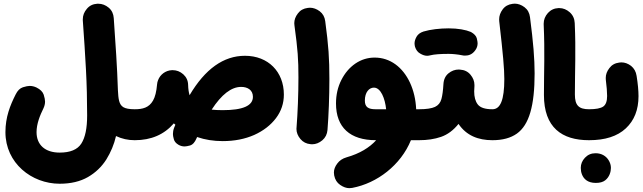

<svg xmlns="http://www.w3.org/2000/svg" viewBox="-20 -695 3472 1036"><path d="M9.3 18.1C9.3 185.1 150.9 296.4 301.8 296.4C362.3 296.4 413.1 284.2 454.6 260.3C496.1 236.3 528.8 204.6 553.7 165.5C578.1 126 595.7 84 606 39.1C637.7 54.2 671.4 61.5 706.5 61.5H707C730 61.5 750 53.2 766.1 37.1C782.2 20.5 790 1 790 -22C790 -44.9 782.2 -64.9 766.1 -81.1C750 -97.2 730 -105.5 707 -105.5H706.5C677.7 -105.5 657.7 -109.4 645.5 -116.7C621.6 -131.3 618.7 -161.6 616.2 -208.5C612.3 -333.5 603.5 -457 593.8 -597.2C592.3 -620.1 583.5 -639.2 566.9 -653.3C549.8 -667.5 531.2 -674.8 511.2 -674.8H504.4C481.4 -673.3 462.9 -664.6 448.7 -647.5C434.1 -630.4 426.8 -611.8 426.8 -590.8V-585.4C433.6 -490.2 439.5 -401.9 443.8 -319.8C448.2 -237.3 450.2 -154.8 450.2 -72.3C450.2 -3.4 439.9 46.9 418.9 79.6C397.9 112.3 358.9 128.4 301.8 128.4C223.6 128.4 177.2 86.9 177.2 18.1C177.2 -26.4 195.3 -71.8 214.4 -110.4C220.2 -122.6 223.1 -134.8 223.1 -147C223.1 -156.2 220.7 -168.5 215.8 -184.1C210.4 -199.7 197.8 -212.4 177.2 -222.7C165 -228.5 152.8 -231.4 140.1 -231.4C131.3 -231.4 119.1 -229 103.5 -224.1C87.4 -218.8 74.7 -206.1 64.5 -185.5C34.7 -126.5 9.3 -63.5 9.3 18.1Z M623.5 -22C623.5 1 631.8 20.5 647.9 37.1C664.6 53.2 684.1 61.5 707 61.5C795.4 61.5 865.7 31.2 918 -29.3C920.4 -26.9 923.3 -24.4 926.3 -22L919.4 -5.4C915 6.3 913.1 17.6 913.1 28.3C913.1 35.2 914.6 44.4 918 56.2C920.9 67.9 929.2 78.1 943.4 86.4C953.6 92.3 964.8 95.2 976.1 95.2C982.9 95.2 993.2 93.3 1006.3 89.8C1019.5 85.9 1031.2 73.2 1040.5 51.3L1043.5 44.4C1086.4 59.1 1132.3 66.4 1181.6 66.4C1245.1 66.4 1301.8 55.2 1351.6 33.2C1401.4 10.7 1440.4 -19.5 1469.2 -57.6C1497.6 -95.2 1511.7 -137.7 1511.7 -184.6C1511.7 -308.1 1426.8 -394 1301.8 -394C1186.5 -394 1086.9 -323.2 1002.9 -181.2C998.5 -196.3 995.6 -214.8 995.1 -236.8C994.6 -259.8 985.8 -278.8 969.2 -293.9C952.1 -309.1 933.1 -316.4 911.6 -316.4H907.7C873 -314.9 844.2 -292.5 833 -262.7C830.1 -255.4 828.1 -248 827.6 -240.2C824.2 -200.7 816.9 -171.4 805.7 -152.3C783.7 -113.8 749.5 -105.5 707 -105.5C684.1 -105.5 664.6 -97.2 647.9 -81.1C631.8 -64.9 623.5 -44.9 623.5 -22ZM1281.2 -226.1C1316.4 -226.1 1344.7 -209 1344.7 -172.4C1344.7 -124.5 1290.5 -100.6 1181.6 -100.6C1159.2 -100.6 1139.2 -101.6 1122.1 -103.5C1175.3 -185.1 1228 -226.1 1281.2 -226.1Z M1568.8 -558.1C1586.9 -425.8 1590.3 -375 1590.3 -277.3C1590.3 -185.1 1586.4 -87.9 1580.1 -7.3C1579.6 -4.9 1579.6 -2 1579.6 0.5C1579.6 20 1586.9 38.1 1601.1 55.2C1615.2 71.8 1633.3 81.1 1656.2 83C1658.7 83.5 1661.6 83.5 1664.1 83.5C1684.1 83.5 1702.1 76.2 1719.2 62C1735.8 47.9 1745.1 29.3 1747.1 6.3C1753.4 -73.7 1757.3 -172.4 1757.3 -268.6C1757.3 -379.9 1752.9 -446.8 1734.9 -580.6C1731.9 -603.5 1722.2 -621.1 1705.1 -634.3C1688 -647 1670.4 -653.3 1652.3 -653.3C1648.4 -653.3 1644.5 -652.8 1640.6 -652.3C1617.7 -649.4 1600.1 -639.6 1587.4 -622.6C1574.2 -605.5 1567.9 -587.9 1567.9 -569.8C1567.9 -565.9 1568.4 -562 1568.8 -558.1Z M2009.8 61.5C1974.1 101.1 1920.9 133.8 1850.1 153.8C1828.1 160.2 1811.5 171.4 1799.8 187.5C1787.6 203.6 1781.7 219.7 1781.7 235.8C1781.7 241.2 1782.2 246.1 1783.2 251.5C1787.6 273.9 1798.3 291 1815.4 302.7C1832.5 314.5 1849.1 320.3 1865.2 320.3C1870.6 320.3 1875.5 319.8 1880.9 318.8C2015.1 293.5 2142.6 195.8 2197.3 61.5H2241.2C2264.2 61.5 2284.2 53.2 2300.3 37.1C2316.4 20.5 2324.2 1 2324.2 -22C2324.2 -44.9 2316.4 -64.9 2300.3 -81.1C2284.2 -97.2 2264.2 -105.5 2241.2 -105.5H2225.6C2223.1 -158.7 2211.9 -206.1 2192.4 -248.5C2153.3 -332.5 2085.4 -384.3 2001.5 -384.3C1963.9 -384.3 1929.2 -373.5 1897.5 -352.1C1865.7 -330.1 1840.8 -300.8 1821.8 -263.2C1802.7 -225.6 1793 -183.6 1793 -136.7C1793 -7.3 1869.1 61.5 2008.3 61.5ZM2006.8 -105.5C1967.8 -105.5 1948.7 -116.7 1948.7 -152.3C1948.7 -197.3 1971.7 -222.2 1997.6 -222.2C2034.7 -222.2 2057.6 -163.6 2063.5 -105.5Z M2157.2 -22C2157.2 1 2165.5 20.5 2182.1 37.1C2198.7 53.2 2218.3 61.5 2241.2 61.5C2285.2 61.5 2324.7 55.7 2359.9 43.5C2395 31.2 2426.3 8.3 2454.1 -26.4C2496.6 36.6 2560.5 61.5 2636.7 61.5H2637.2C2660.2 61.5 2680.2 53.2 2696.3 37.1C2712.4 20.5 2720.2 1 2720.2 -22C2720.2 -44.9 2712.4 -64.9 2696.3 -81.1C2680.2 -97.2 2660.2 -105.5 2637.2 -105.5H2636.7C2597.2 -105.5 2571.3 -114.3 2558.1 -131.3C2544.9 -148.4 2538.6 -171.9 2538.6 -202.1C2538.6 -210.9 2539.1 -220.2 2540 -230.5V-236.8C2540 -256.8 2532.7 -274.9 2518.6 -292C2504.4 -309.1 2485.4 -317.9 2462.4 -319.3C2460 -319.8 2457.5 -319.8 2455.1 -319.8C2435.1 -319.8 2416.5 -313 2399.9 -299.3C2383.3 -285.6 2374 -266.1 2372.6 -240.2C2370.6 -206.5 2367.2 -180.2 2361.8 -160.6C2356.4 -140.6 2344.7 -126.5 2327.1 -118.2C2309.1 -109.9 2280.8 -105.5 2241.2 -105.5C2218.3 -105.5 2198.7 -97.2 2182.1 -81.1C2165.5 -64.9 2157.2 -44.9 2157.2 -22ZM2219.2 -442.9C2224.6 -425.8 2233.9 -413.1 2247.6 -405.8C2260.7 -397.9 2273.4 -394 2284.7 -394C2290 -394 2295.9 -395 2301.8 -396.5C2322.8 -401.9 2357.4 -404.3 2400.9 -404.3C2423.8 -404.3 2452.6 -400.9 2471.7 -397C2477.5 -395.5 2483.4 -395 2488.8 -395C2504.9 -395 2526.9 -398.4 2544.9 -424.3C2553.2 -435.5 2557.1 -448.2 2557.1 -461.4C2557.1 -466.8 2555.7 -475.6 2552.7 -488.3C2549.3 -501 2539.1 -512.2 2521 -522.5C2493.2 -534.2 2451.7 -542 2400.9 -542C2353.5 -542 2302.2 -536.1 2265.1 -524.9C2247.1 -519 2234.9 -509.8 2227.5 -496.6C2220.2 -483.4 2216.8 -471.7 2216.8 -460.9C2216.8 -455.1 2217.8 -449.2 2219.2 -442.9Z M2553.7 -22C2553.7 1 2562 20.5 2578.1 37.1C2594.7 53.2 2614.3 61.5 2637.2 61.5C2691.4 61.5 2735.4 49.8 2769 25.9C2835.4 -21.5 2864.7 -125 2864.7 -299.3C2864.7 -337.9 2862.8 -381.3 2858.9 -429.2C2855 -476.6 2848.6 -534.7 2839.8 -602.5C2836.9 -625.5 2827.1 -643.1 2810.1 -656.2C2793 -668.9 2775.4 -675.3 2757.3 -675.3C2753.4 -675.3 2749.5 -674.8 2745.6 -674.3C2722.7 -671.4 2705.1 -661.6 2692.4 -644.5C2679.7 -627.4 2673.3 -609.4 2673.3 -590.8C2673.3 -587.4 2673.3 -583.5 2673.8 -580.1C2694.3 -401.9 2701.2 -324.2 2701.2 -268.6C2701.2 -154.8 2679.7 -105.5 2637.2 -105.5C2614.3 -105.5 2594.7 -97.2 2578.1 -81.1C2562 -64.9 2553.7 -44.9 2553.7 -22Z M2915 -182.6C2915 -6.8 3011.7 61.5 3158.2 61.5H3158.7C3181.6 61.5 3201.7 53.2 3217.8 37.1C3233.9 20.5 3241.7 1 3241.7 -22C3241.7 -44.9 3233.9 -64.9 3217.8 -81.1C3201.7 -97.2 3181.6 -105.5 3158.7 -105.5H3158.2C3103 -105.5 3082 -126.5 3082 -185.1C3082 -321.3 3087.9 -419.4 3081.1 -570.8C3080.1 -593.8 3071.3 -613.3 3054.7 -628.4C3037.6 -643.6 3018.6 -651.4 2997.6 -651.4H2993.7C2970.7 -650.4 2951.7 -641.6 2936.5 -625C2921.4 -607.9 2913.6 -588.9 2913.6 -566.9V-564C2920.4 -409.2 2915 -315.9 2915 -182.6Z M3075.2 -22C3075.2 1 3083.5 20.5 3099.6 37.1C3116.2 53.2 3135.7 61.5 3158.7 61.5C3245.1 61.5 3311 40.5 3356.9 -2.4C3402.3 -44.9 3425.3 -102.5 3425.3 -176.3C3425.3 -205.6 3421.9 -242.2 3415 -285.6C3411.6 -308.6 3401.4 -326.2 3385.3 -339.4C3368.7 -352.1 3351.1 -358.4 3333 -358.4C3329.1 -358.4 3325.2 -357.9 3321.3 -357.4C3298.3 -354.5 3280.8 -344.7 3268.1 -327.6C3254.9 -310.5 3248.5 -293 3248.5 -274.4C3248.5 -271 3248.5 -267.1 3249 -263.7C3253.4 -228 3255.9 -199.2 3255.9 -177.2C3255.9 -148.9 3249 -129.9 3234.9 -120.1C3220.7 -110.4 3195.3 -105.5 3158.7 -105.5C3135.7 -105.5 3116.2 -97.2 3099.6 -81.1C3083.5 -64.9 3075.2 -44.9 3075.2 -22ZM3113.8 210.9C3113.8 223.1 3115.7 234.9 3120.1 246.1C3129.4 270 3150.4 292 3194.8 292C3216.3 292 3232.9 287.6 3245.1 278.3C3268.6 260.3 3276.4 231.9 3276.4 210.9C3276.4 196.3 3272 182.1 3263.7 168.9C3250.5 147.9 3227.1 131.8 3193.4 131.8C3170.4 131.8 3151.4 140.1 3136.2 156.2C3121.1 172.4 3113.8 190.4 3113.8 210.9Z"/></svg>

Font: Mikhak Black
Style: Regular
Weight: 900
Designer: Amin Abedi
Version: Version 3.2